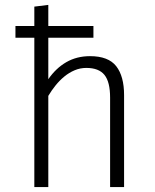

<svg xmlns="http://www.w3.org/2000/svg" viewBox="-20 -763 631 783"><path d="M177 -657H361V-609H177V-440Q208 -485 250.5 -509.5Q293 -534 347 -534Q422 -534 454 -493Q486 -452 486 -375V0H429V-365Q429 -429 406 -457.5Q383 -486 332 -486Q307 -486 284.5 -476.5Q262 -467 242.5 -451Q223 -435 206.5 -414.5Q190 -394 177 -372V0H120V-609H43V-657H120V-736L177 -743Z"/></svg>

Font: Jldddboxgfspflltxgxzjzlszac
Style: Regular
Weight: 300
Designer: Carrois Corporate & Edenspiekermann
Foundry: Carrois Corporate GbR & Edenspiekermann AG
Version: Version 2.001